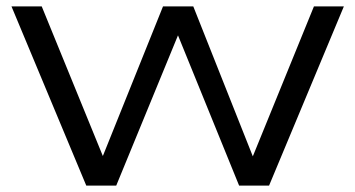

<svg xmlns="http://www.w3.org/2000/svg" viewBox="-20 -583 1116 603"><path d="M587 -563H492L303 -93L111 -563H16L251 0H345L539 -472L731 0H825L1060 -563H966L774 -92Z"/></svg>

Font: Bounded Light
Style: Regular
Weight: 300
Designer: Vlad Churkin
Version: Version 3.0